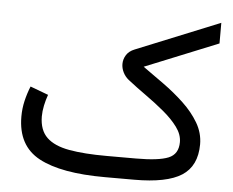

<svg xmlns="http://www.w3.org/2000/svg" viewBox="-50 -743 975 802"><g transform="rotate(5 437.5 -342.5)"><path d="M541 0H417.5Q233.9 0 141.1 -49.8Q48.3 -99.6 48.3 -222.2Q48.3 -255.9 55.9 -288.1Q63.5 -320.3 75.7 -350.1L151.4 -321.8Q143.6 -300.3 138.4 -275.9Q133.3 -251.5 133.3 -229.5Q133.8 -172.4 165.5 -141.8Q197.3 -111.3 260.3 -100.1Q323.2 -88.9 417.5 -88.9H540.5Q635.3 -88.9 676.3 -105.7Q717.3 -122.6 717.3 -172.9Q717.3 -205.1 694.6 -235.8Q671.9 -266.6 636 -296.6Q600.1 -326.7 559.1 -355.7Q518.1 -384.8 481.9 -413.1Q466.3 -425.8 458 -442.9Q449.7 -460 449.7 -477.5Q449.7 -497.6 460.7 -515.1Q471.7 -532.7 495.1 -542L846.2 -684.6V-598.1L539.1 -473.6Q581.1 -443.8 627 -410.9Q672.9 -377.9 712.6 -340.6Q752.4 -303.2 777.3 -261Q802.2 -218.8 802.2 -170.9Q801.8 -80.1 739.5 -40Q677.2 0 541 0Z"/></g></svg>

Font: Vazirmatn RD UI FD
Style: Regular
Weight: 400
Designer: Saber Rastikerdar
Foundry: Saber Rastikerdar
Version: Version 33.003